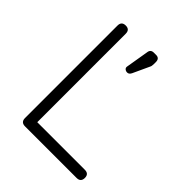

<svg xmlns="http://www.w3.org/2000/svg" viewBox="-184 -758 868 868"><g transform="rotate(45 250.0 -324.0)"><path d="M274.5 -498.5C274.5 -498.5 274.5 -498.5 274.5 -498.5C268.5 -498.5 263.5 -500.5 259.5 -504C255.5 -507.5 254 -512.5 255.5 -519C255.5 -519 255.5 -519 255.5 -519C255.5 -519 273.5 -626.5 273.5 -626.5C275 -640.5 282.5 -647.5 296.5 -647.5C296.5 -647.5 296.5 -647.5 296.5 -647.5C296.5 -647.5 311 -647.5 311 -647.5C325.5 -647.5 333 -639.5 333 -623.5C333 -623.5 333 -623.5 333 -623.5C333 -623.5 333 -612 333 -612C333 -606.5 332.5 -602 332 -599.5C331.5 -596.5 330.5 -594 329.5 -592C329.5 -592 329.5 -592 329.5 -592C329.5 -592 292.5 -512 292.5 -512C288 -503 282 -498.5 274.5 -498.5ZM450 0C450 0 120 0 120 0C102.5 0 93.5 -9 93.5 -26.5C93.5 -26.5 93.5 -26.5 93.5 -26.5C93.5 -26.5 93.5 -618 93.5 -618C93.5 -635.5 102.5 -644.5 120 -644.5C120 -644.5 120 -644.5 120 -644.5C137.5 -644.5 146 -635.5 146 -618C146 -618 146 -618 146 -618C146 -618 146 -52.5 146 -52.5C146 -52.5 450 -52.5 450 -52.5C467.5 -52.5 476.5 -44 476.5 -26.5C476.5 -26.5 476.5 -26.5 476.5 -26.5C476.5 -9 467.5 0 450 0C450 0 450 0 450 0Z"/></g></svg>

Font: Jura-Fortis-Regular
Style: Regular
Weight: 500
Designer: Daniel Johnson, Alexei Vanyashin, Mirko Velimirovic
Foundry: Daniel Johnson
Version: ""